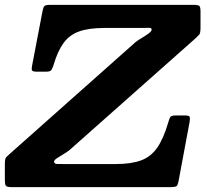

<svg xmlns="http://www.w3.org/2000/svg" viewBox="-70 -770 850 790"><path d="M-50 -29.5V-96Q-50 -117.5 -44.2 -123.5Q-38.5 -129.5 -27.5 -139L487.5 -596.5Q496 -603.5 512 -613Q528 -622.5 541 -632Q554 -641.5 554 -648.5Q554 -656 541.5 -655.5Q529 -655 512.5 -655H360Q296.5 -655 256.5 -641Q216.5 -627 192 -593.8Q167.5 -560.5 150.5 -503Q146 -489 141.5 -482Q137 -475 119 -475H82.5Q63 -475 61.2 -481.5Q59.5 -488 62.5 -502.5L105.5 -727Q108.5 -741.5 113.5 -745.8Q118.5 -750 136.5 -750H727.5Q744.5 -750 749.8 -745.8Q755 -741.5 755 -724V-656Q755 -633.5 749.5 -627.2Q744 -621 733 -611L216 -152.5Q205.5 -144 190.5 -135.2Q175.5 -126.5 164 -118.8Q152.5 -111 152.5 -105Q152.5 -95.5 166 -95.2Q179.5 -95 204.5 -95H405Q469.5 -95 510.2 -110Q551 -125 577 -162.5Q603 -200 622.5 -267Q626.5 -281.5 630.5 -288.2Q634.5 -295 654.5 -295H689Q709 -295 710.8 -289Q712.5 -283 710 -267.5L665 -26.5Q661.5 -8 656.2 -4Q651 0 629 0H-20.5Q-40.5 0 -45.2 -4.8Q-50 -9.5 -50 -29.5Z"/></svg>

Font: Besley*
Style: Bold Italic
Weight: 700
Italic angle: -13°
Designer: Owen Earl
Foundry: indestructible type*
Version: Version 2.000; ttfautohint (v1.8.3)